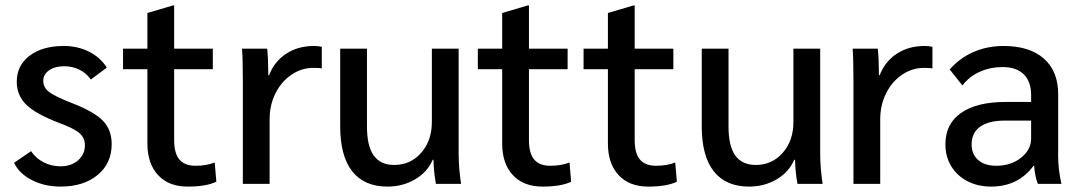

<svg xmlns="http://www.w3.org/2000/svg" viewBox="-20 -680 3998 710"><path d="M32 -78 95 -121Q112 -95 141 -80Q170 -65 204 -65Q243 -65 268.5 -87Q294 -109 294 -143Q294 -170 274 -187.5Q254 -205 200 -225Q113 -258 77.5 -292.5Q42 -327 42 -378Q42 -438 89.5 -474Q137 -510 216 -510Q267 -510 309 -489Q351 -468 375 -430L316 -386Q299 -410 273.5 -422.5Q248 -435 217 -435Q183 -435 161.5 -420Q140 -405 140 -381Q140 -356 162 -339.5Q184 -323 248 -298Q328 -267 360.5 -233.5Q393 -200 393 -147Q393 -76 341 -33Q289 10 204 10Q145 10 98 -14Q51 -38 32 -78Z M525 -150V-424H435V-500H525V-632L620 -660H624V-500H767V-424H624V-162Q624 -113 643.5 -90Q663 -67 703 -67Q743 -67 774 -79L780 -8Q743 10 674 10Q604 10 564.5 -32.5Q525 -75 525 -150Z M878 -378Q878 -463 875 -500H968Q972 -460 972 -412V-402H975Q995 -453 1038.5 -481.5Q1082 -510 1141 -510Q1157 -510 1170 -507V-427Q1163 -429 1139 -429Q1095 -429 1057.5 -403.5Q1020 -378 998.5 -334.5Q977 -291 977 -239V0H878Z M1238 -213V-500H1337V-212Q1337 -140 1362 -105Q1387 -70 1438 -70Q1498 -70 1537.5 -115Q1577 -160 1577 -229V-500H1676V-113Q1676 -59 1685 0H1592Q1584 -43 1583 -89H1580Q1560 -43 1514.5 -16.5Q1469 10 1413 10Q1327 10 1282.5 -46.5Q1238 -103 1238 -213Z M1837 -150V-424H1747V-500H1837V-632L1932 -660H1936V-500H2079V-424H1936V-162Q1936 -113 1955.5 -90Q1975 -67 2015 -67Q2055 -67 2086 -79L2092 -8Q2055 10 1986 10Q1916 10 1876.5 -32.5Q1837 -75 1837 -150Z M2228 -150V-424H2138V-500H2228V-632L2323 -660H2327V-500H2470V-424H2327V-162Q2327 -113 2346.5 -90Q2366 -67 2406 -67Q2446 -67 2477 -79L2483 -8Q2446 10 2377 10Q2307 10 2267.5 -32.5Q2228 -75 2228 -150Z M2575 -213V-500H2674V-212Q2674 -140 2699 -105Q2724 -70 2775 -70Q2835 -70 2874.5 -115Q2914 -160 2914 -229V-500H3013V-113Q3013 -59 3022 0H2929Q2921 -43 2920 -89H2917Q2897 -43 2851.5 -16.5Q2806 10 2750 10Q2664 10 2619.5 -46.5Q2575 -103 2575 -213Z M3136 -378Q3136 -463 3133 -500H3226Q3230 -460 3230 -412V-402H3233Q3253 -453 3296.5 -481.5Q3340 -510 3399 -510Q3415 -510 3428 -507V-427Q3421 -429 3397 -429Q3353 -429 3315.5 -403.5Q3278 -378 3256.5 -334.5Q3235 -291 3235 -239V0H3136Z M3476 -146Q3476 -222 3534 -262.5Q3592 -303 3699 -303H3793V-328Q3793 -378 3766 -405Q3739 -432 3687 -432Q3642 -432 3603 -414.5Q3564 -397 3539 -364L3492 -423Q3528 -465 3579.5 -487.5Q3631 -510 3691 -510Q3787 -510 3840 -463.5Q3893 -417 3893 -332V-100Q3893 -55 3905 0H3818Q3808 -24 3804 -67H3802Q3745 10 3645 10Q3596 10 3557.5 -10Q3519 -30 3497.5 -65.5Q3476 -101 3476 -146ZM3793 -168V-234H3695Q3636 -234 3604.5 -211.5Q3573 -189 3573 -146Q3573 -109 3597.5 -88Q3622 -67 3664 -67Q3718 -67 3755.5 -96.5Q3793 -126 3793 -168Z"/></svg>

Font: Sarabun Medium
Style: Regular
Weight: 500
Designer: Suppakit Chalermlarp | Katatrad Co.,Ltd.
Foundry: Cadson Demak Co.,Ltd.
Version: Version 1.000; ttfautohint (v1.6)